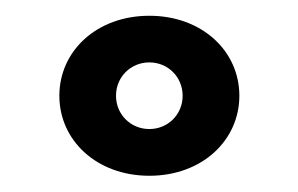

<svg xmlns="http://www.w3.org/2000/svg" viewBox="-20 -778 373 240"><path d="M166.7 -758.3C100.8 -758.3 54.2 -714.2 54.2 -658.3C54.2 -602.5 100.8 -558.3 166.7 -558.3C232.5 -558.3 279.2 -602.5 279.2 -658.3C279.2 -714.2 232.5 -758.3 166.7 -758.3ZM166.7 -700C190 -700 208.3 -681.7 208.3 -658.3C208.3 -635 190 -616.7 166.7 -616.7C143.3 -616.7 125 -635 125 -658.3C125 -681.7 143.3 -700 166.7 -700Z"/></svg>

Font: BoonHome
Style: Bold
Weight: 700
Designer: Sungsit Sawaiwan
Foundry: Sungsit Sawaiwan
Version: Version 0.2